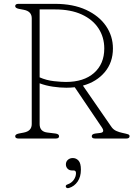

<svg xmlns="http://www.w3.org/2000/svg" viewBox="-20 -720 694 998"><path d="M567 -468Q567 -395.5 524.5 -345Q482 -294.5 411 -275L559.5 -60Q569.5 -46 584.8 -39.2Q600 -32.5 615 -29.5Q638.5 -24.5 646 -21.8Q653.5 -19 653.5 -12Q653.5 0 636.5 0H474Q457 0 457 -12Q457 -23.5 476 -26L501 -29Q526.5 -32 510 -57L368.5 -266.5Q347 -264 325 -264Q292 -264 254.8 -269.5Q217.5 -275 186 -287V-75Q186 -35.5 227 -31L268 -26Q287 -23.5 287 -12Q287 0 270 0H76Q59 0 59 -12Q59 -22 78 -26L104 -31Q145 -39 145 -75V-625Q145 -661 104 -669L78 -674Q59 -678 59 -688Q59 -700 76 -700H266Q360 -700 427.5 -668.8Q495 -637.5 531 -585Q567 -532.5 567 -468ZM186 -671V-318Q221 -302.5 260 -298.2Q299 -294 322 -294Q416 -294 469 -341Q522 -388 522 -468Q522 -526.5 492 -572.5Q462 -618.5 404.8 -644.8Q347.5 -671 266 -671ZM354.5 166Q340 166 331.2 156.8Q322.5 147.5 322.5 134.5Q322.5 120 332.8 110.8Q343 101.5 358.5 101.5Q376 101.5 388.2 114.8Q400.5 128 400.5 162Q400.5 199 383.5 223.8Q366.5 248.5 339 257Q326.5 260.5 322.5 252Q319 242.5 331 238.5Q351.5 231.5 363.2 215Q375 198.5 375 180Q375 166 362.5 166Z"/></svg>

Font: Fraunces 9pt S100 Thin
Style: Regular
Weight: 100
Version: Version 1.000; ttfautohint (v1.8.3)